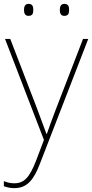

<svg xmlns="http://www.w3.org/2000/svg" viewBox="-26 -729 476 992"><path d="M98 -678C98 -661 103 -647 121 -647C143 -647 146 -661 146 -678C146 -694 143 -709 121 -709C103 -709 98 -694 98 -678ZM283 -678C283 -661 288 -647 306 -647C328 -647 331 -661 331 -678C331 -694 328 -709 306 -709C288 -709 283 -694 283 -678ZM0 -528 201 -6 160 102C127 187 99 218 48 218C27 218 13 214 -6 207V233C13 240 29 243 48 243C113 243 148 202 181 115L430 -528H403L264 -168C241 -108 226 -66 216 -37H214C204 -65 188 -108 164 -172L27 -528Z"/></svg>

Font: Noto Sans Thai Looped Thin
Style: Regular
Weight: 100
Designer: Sasikarn Vongin, Ben Mitchell
Foundry: The Fontpad Ltd
Version: Version 1.001